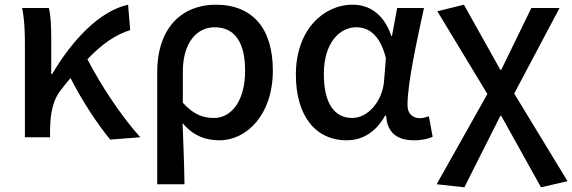

<svg xmlns="http://www.w3.org/2000/svg" viewBox="-20 -584 2435 817"><path d="M577 0C497 -88 408 -223 352 -332C417 -400 474 -437 534 -456L525 -564C403 -537 287 -413 202 -269H198V-419C198 -470 196 -519 188 -550H74C85 -498 86 -438 86 -394V0H193V-30C194 -106 206 -162 242 -205C255 -222 268 -237 280 -252C331 -152 396 -54 449 10Z M649 200H765C764 108 760 35 757 -60C804 -4 858 13 914 13C1030 13 1141 -96 1141 -284C1141 -463 1055 -564 898 -564C759 -564 649 -471 649 -276ZM891 -82C848 -82 805 -94 758 -147V-279C758 -403 818 -468 893 -468C984 -468 1023 -397 1023 -282C1023 -153 963 -82 891 -82Z M1454 13C1524 13 1579 -22 1619 -92H1623C1628 -16 1673 13 1742 13C1778 13 1804 6 1821 -2L1805 -89C1789 -84 1777 -81 1768 -81C1737 -81 1714 -99 1714 -136C1714 -232 1754 -410 1784 -550H1670L1648 -431H1645C1613 -527 1549 -564 1481 -564C1354 -564 1239 -454 1239 -267C1239 -87 1326 13 1454 13ZM1479 -82C1403 -82 1358 -144 1358 -269C1358 -403 1426 -468 1496 -468C1545 -468 1596 -440 1622 -337L1614 -236C1606 -153 1546 -82 1479 -82Z M1956 213 2109 -91H2113L2282 213L2395 187L2168 -186L2361 -550H2241L2113 -287H2109L1954 -564L1841 -536L2054 -184L1838 200Z"/></svg>

Font: Spoqa Han Sans Neo Medium
Style: Regular
Weight: 500
Designer: [Spoqa Han Sans Neo] Dong-huui Kim  Younghwa Kang  Yujin Lee  [Noto Sans] Ryoko NISHIZUKA  (kana & ideographs); Paul D. 
Foundry: Spoqa (http://www.spoqa-han-sans.com)
Version: Version 1.000